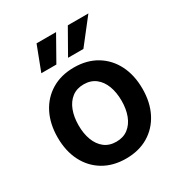

<svg xmlns="http://www.w3.org/2000/svg" viewBox="-179 -878 953 1015"><g transform="rotate(-30 298.0 -370.5)"><path d="M297.9 11.2Q219.7 11.2 161.4 -23.4Q103 -58.1 71 -120.6Q39.1 -183.1 39.1 -266.1Q39.1 -349.1 71 -411.9Q103 -474.6 161.4 -509.5Q219.7 -544.4 297.9 -544.4Q376.5 -544.4 434.6 -509.5Q492.7 -474.6 524.7 -411.9Q556.6 -349.1 556.6 -266.1Q556.6 -183.1 524.7 -120.6Q492.7 -58.1 434.6 -23.4Q376.5 11.2 297.9 11.2ZM297.9 -91.8Q340.8 -91.8 370.1 -114.5Q399.4 -137.2 414.3 -176.5Q429.2 -215.8 429.2 -266.1Q429.2 -316.9 414.3 -356.4Q399.4 -396 370.1 -418.7Q340.8 -441.4 297.9 -441.4Q255.4 -441.4 226.1 -418.7Q196.8 -396 181.9 -356.4Q167 -316.9 167 -266.1Q167 -215.8 181.9 -176.5Q196.8 -137.2 225.8 -114.5Q254.9 -91.8 297.9 -91.8ZM226.1 -604H134.3L191.4 -753.4H310.5ZM391.1 -604H297.4L382.3 -753.4H507.8Z"/></g></svg>

Font: Inter 20pt SemiBold
Style: Regular
Weight: 600
Version: Version 4.001;git-66647c0bb